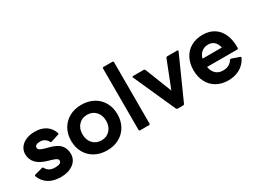

<svg xmlns="http://www.w3.org/2000/svg" viewBox="-49 -1354 2607 1967"><g transform="rotate(-30 1254.5 -370.0)"><path d="M29 -128Q28 -130 28 -133Q28 -141 38 -144L129 -169L133 -170Q142 -170 145 -161Q162 -131 188 -118Q214 -105 249 -105Q325 -105 325 -143Q325 -159 308 -170Q291 -181 248 -193L223 -200Q133 -225 92 -269.5Q51 -314 51 -376Q51 -420 76 -454.5Q101 -489 145.5 -508.5Q190 -528 248 -528Q324 -528 375.5 -495.5Q427 -463 451 -398Q452 -396 452 -392Q452 -384 443 -382L352 -353Q350 -352 346 -352Q340 -352 335 -360Q305 -413 246 -413Q218 -413 201.5 -404Q185 -395 185 -376Q185 -358 203.5 -346.5Q222 -335 265 -324L289 -318Q382 -295 420.5 -254Q459 -213 459 -146Q459 -76 401.5 -33Q344 10 254 10Q169 10 111.5 -25.5Q54 -61 29 -128Z M527 -259Q527 -337 561 -398Q595 -459 657 -493.5Q719 -528 801 -528Q883 -528 945 -493.5Q1007 -459 1041 -398Q1075 -337 1075 -259Q1075 -181 1041 -120Q1007 -59 945 -24.5Q883 10 801 10Q719 10 657 -24.5Q595 -59 561 -120Q527 -181 527 -259ZM941 -259Q941 -326 902 -368Q863 -410 801 -410Q739 -410 700 -368Q661 -326 661 -259Q661 -192 700 -150Q739 -108 801 -108Q863 -108 902 -150Q941 -192 941 -259Z M1194 0Q1181 0 1181 -13V-737Q1181 -750 1194 -750H1298Q1311 -750 1311 -737V-13Q1311 0 1298 0Z M1637 0Q1627 0 1622 -10L1401 -503Q1399 -507 1399 -509Q1399 -518 1411 -518H1535Q1546 -518 1550 -508L1674 -193L1798 -508Q1802 -518 1813 -518H1929Q1937 -518 1939.5 -514Q1942 -510 1939 -503L1718 -10Q1713 0 1703 0Z M1974 -259Q1974 -337 2005.5 -398.5Q2037 -460 2096.5 -494Q2156 -528 2236 -528Q2314 -528 2370.5 -491.5Q2427 -455 2455 -388Q2483 -321 2481 -232Q2480 -219 2467 -219H2112Q2121 -165 2153.5 -135Q2186 -105 2237 -105Q2315 -105 2351 -164Q2356 -173 2368 -170L2457 -139Q2470 -134 2464 -122Q2431 -56 2371 -23Q2311 10 2236 10Q2156 10 2096.5 -24Q2037 -58 2005.5 -119.5Q1974 -181 1974 -259ZM2114 -316H2342Q2333 -362 2305 -387.5Q2277 -413 2235 -413Q2189 -413 2157.5 -387.5Q2126 -362 2114 -316Z"/></g></svg>

Font: LINE Seed Sans TH
Style: Bold
Weight: 700
Designer: Dalton Maag Ltd | Thai characters by Cadson Demak Co.,Ltd.
Foundry: Dalton Maag Ltd
Version: Version 1.002